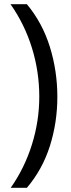

<svg xmlns="http://www.w3.org/2000/svg" viewBox="-20 -736 337 914"><path d="M253 -275Q253 -153 217.5 -41Q182 71 108 158H31Q97 64 132 -48Q167 -160 167 -276Q167 -395 132 -508Q97 -621 30 -716H108Q182 -627 217.5 -512.5Q253 -398 253 -275Z"/></svg>

Font: Noto Sans Thai SemCond
Style: Regular
Weight: 400
Width: 4
Designer: Monotype Design Team
Foundry: Monotype Imaging Inc.
Version: Version 2.002; ttfautohint (v1.8.4.7-5d5b)